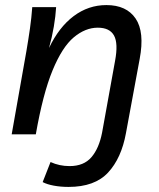

<svg xmlns="http://www.w3.org/2000/svg" viewBox="-20 -529 625 756"><path d="M476 -5Q458 94 405.5 150.5Q353 207 250 207Q219 207 192 202Q165 197 148 188L179 109Q214 125 254 125Q310 125 340 90Q370 55 382 -7L433 -289Q446 -358 429 -389Q412 -420 365 -420Q316 -420 270.5 -382Q225 -344 187 -252Q149 -160 121 0H26L84 -328Q92 -375 98 -417Q104 -459 107 -501H201Q199 -466 192 -424.5Q185 -383 173 -340Q212 -422 270 -465.5Q328 -509 399 -509Q478 -509 514 -456Q550 -403 530 -297Z"/></svg>

Font: Livvic Medium
Style: Italic
Weight: 500
Italic angle: -10°
Designer: Jacques Le Bailly, Baron von Fonthausen
Version: Version 1.001; ttfautohint (v1.8.2)